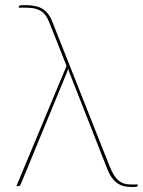

<svg xmlns="http://www.w3.org/2000/svg" viewBox="-20 -727 558 750"><path d="M240 -469.5 173 -638.5Q167 -653 160 -664Q153 -675 142.5 -682.2Q132 -689.5 117.5 -693.2Q103 -697 83 -697H53.5V-702Q53.5 -704 57.2 -705.5Q61 -707 77.5 -707Q123 -707 146.8 -692Q170.5 -677 183 -645.5L409 -75.5Q424.5 -37 443 -21.8Q461.5 -6.5 488.5 -6.5H518V-1.5Q518 0.5 514.5 2Q511 3.5 496.5 3.5Q481 3.5 467 0.8Q453 -2 440.8 -9.8Q428.5 -17.5 417.8 -31.8Q407 -46 398 -69.5L253 -439Q249 -448 246 -458.5Q243.5 -449 240 -441L61 -7Q60 -4.5 57.5 -2.2Q55 0 51 0H44Z"/></svg>

Font: Lato Hairline
Style: Regular
Weight: 100
Designer: Lukasz Dziedzic
Foundry: tyPoland Lukasz Dziedzic
Version: Version 2.007; 2014-02-27